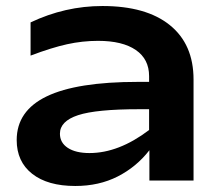

<svg xmlns="http://www.w3.org/2000/svg" viewBox="-20 -597 710 635"><path d="M35.2 -133.8Q35.2 -230.5 134.5 -278.3Q233.9 -326.2 436 -326.2H473.1V-345.2Q473.1 -401.4 429.2 -431.6Q385.3 -461.9 304.2 -461.9Q252.9 -461.9 201.9 -450.7Q150.9 -439.5 81.1 -413.1V-522.9Q195.3 -577.1 318.8 -577.1Q463.4 -577.1 541.7 -513.9Q620.1 -450.7 620.1 -334V0H474.1V-100.1Q431.2 -44.9 369.4 -13.4Q307.6 18.1 229 18.1Q137.7 18.1 86.4 -22.2Q35.2 -62.5 35.2 -133.8ZM178.2 -154.8Q178.2 -125 204.3 -107.9Q230.5 -90.8 275.9 -90.8Q372.6 -90.8 473.1 -167V-235.8H439.9Q298.3 -235.8 238.3 -216.1Q178.2 -196.3 178.2 -154.8Z"/></svg>

Font: Mattone
Style: Regular
Weight: 400
Width: 6
Designer: Nunzio Mazzaferro
Foundry: Collletttivo
Version: Version 2.000;Glyphs 3.2 (3217)